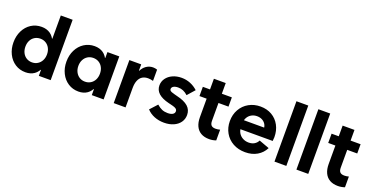

<svg xmlns="http://www.w3.org/2000/svg" viewBox="-27 -1403 4100 2113"><g transform="rotate(20 2023.0 -346.5)"><path d="M561 -707H422.4V-385.7L444.3 -252L422.4 -101.6V0H561ZM406.7 -68.8H468.3V-435.1H406.7L456.5 -252Q456.5 -340.8 434.6 -400.1Q412.6 -459.5 370.6 -488.5Q328.6 -517.6 269 -517.6Q200.7 -517.6 147.2 -482.9Q93.8 -448.2 63.8 -387.7Q33.7 -327.1 33.7 -252Q33.7 -177.2 63.7 -116.5Q93.8 -55.7 147.2 -21Q200.7 13.7 269 13.7Q328.6 13.7 370.6 -15.6Q412.6 -44.9 434.6 -104Q456.5 -163.1 456.5 -252ZM173.3 -252Q173.3 -292.5 189.2 -324Q205.1 -355.5 234.1 -373Q263.2 -390.6 299.9 -390.6Q335.9 -390.6 364.7 -373Q393.6 -355.5 409.9 -324Q426.3 -292.5 426.3 -252Q426.3 -211.9 409.9 -180.4Q393.6 -148.9 364.7 -131.1Q335.9 -113.3 299.9 -113.3Q263.2 -113.3 234.1 -131.1Q205.1 -148.9 189.2 -180.6Q173.3 -212.3 173.3 -252Z M889.2 13.7Q821.8 13.7 768.1 -21Q714.4 -55.7 684.1 -116.5Q653.8 -177.2 653.8 -252Q653.8 -327.1 684.1 -387.7Q714.4 -448.2 768.1 -482.9Q821.8 -517.6 889.2 -517.6Q949.2 -517.6 991 -488.5Q1032.7 -459.5 1054.7 -400.1Q1076.7 -340.8 1076.7 -252L1026.9 -435.1H1088.4V-68.8H1026.9L1076.7 -252Q1076.7 -163.1 1054.7 -104Q1032.7 -44.9 991 -15.6Q949.2 13.7 889.2 13.7ZM1046.4 -252Q1046.4 -292.5 1030.3 -324Q1014.2 -355.5 985.4 -373Q956.5 -390.6 919.9 -390.6Q883.3 -390.6 854.7 -373Q826.2 -355.5 809.8 -324Q793.5 -292.5 793.5 -252Q793.5 -212.4 809.8 -180.7Q826.2 -148.9 854.7 -131.1Q883.3 -113.3 919.9 -113.3Q956.5 -113.3 985.4 -131.1Q1014.2 -148.9 1030.3 -180.4Q1046.4 -211.9 1046.4 -252ZM1042.5 0V-101.6L1064.5 -252L1042.5 -385.7V-503.9H1181.2V0Z M1299.3 -503.9H1438V0H1299.3ZM1418.5 -325.7V-430.7H1453.6L1418.5 -325.7Q1418.5 -380.4 1438.7 -424.3Q1459 -468.3 1494.4 -492.9Q1529.8 -517.6 1573.7 -517.6Q1597.7 -517.6 1622.1 -509.3V-377.4Q1592.3 -386.2 1562.5 -386.2Q1522.5 -386.2 1494.6 -368.2Q1466.8 -350.1 1452.4 -314.5Q1438 -278.8 1438 -227.5Z M1688.4 -67.8 1765.7 -152.3Q1796.9 -124.2 1826.5 -111.9Q1856 -99.6 1892.9 -99.6Q1931.4 -99.6 1952.4 -112.7Q1973.3 -125.7 1973.3 -148.6Q1973.3 -161.6 1966 -170.6Q1958.8 -179.7 1942 -186.7Q1925.3 -193.6 1893.5 -200.9L1868.7 -206.9Q1787.2 -226.6 1746.2 -263.7Q1705.1 -300.8 1705.1 -355.7Q1705.1 -401.9 1731.9 -439Q1758.7 -476.1 1805.1 -496.9Q1851.5 -517.6 1908.8 -517.6Q1962.1 -517.6 2010.6 -498.1Q2059.1 -478.7 2098.4 -442.1L2022.5 -356.2Q1996 -380.6 1968.4 -392.4Q1940.8 -404.3 1908 -404.3Q1874.4 -404.3 1854.4 -392.3Q1834.3 -380.3 1834.3 -359.9Q1834.3 -350.2 1840.5 -343.2Q1846.8 -336.2 1860.4 -330.8Q1874 -325.3 1898.2 -319.1L1924.7 -312.2Q2017.1 -290.7 2060.2 -251.9Q2103.3 -213 2103.3 -152.8Q2103.3 -104.4 2076.8 -66.6Q2050.3 -28.9 2002.1 -7.6Q1953.9 13.7 1891.3 13.7Q1829.7 13.7 1777.1 -7.3Q1724.5 -28.3 1688.4 -67.8Z M2159.7 -503.9H2499.5V-395.5H2159.7ZM2243.7 -179.2V-628.9H2382.3V-187Q2382.3 -150.9 2397.9 -134.5Q2413.6 -118.2 2448.2 -118.2Q2473.1 -118.2 2500 -125.5V0Q2461.4 13.7 2419.9 13.7Q2363.8 13.7 2324.2 -8.8Q2284.7 -31.2 2264.2 -74.5Q2243.7 -117.7 2243.7 -179.2Z M2567.8 -252Q2567.8 -328.8 2602.3 -389.4Q2636.7 -449.9 2696.8 -483.7Q2757 -517.6 2832.4 -517.6Q2907.9 -517.6 2966.1 -483.7Q3024.3 -449.9 3056.8 -389.4Q3089.3 -328.8 3089.3 -252Q3089.3 -231.3 3085.8 -206.9H2649.3V-312.9H2955.4L2948.4 -298Q2948.4 -328.1 2933.8 -352.2Q2919.2 -376.3 2892.9 -390.3Q2866.5 -404.3 2832.4 -404.3Q2796.2 -404.3 2767.2 -387.9Q2738.3 -371.5 2721.8 -342Q2705.4 -312.5 2705.4 -273.7V-234.4Q2705.4 -194.8 2722.9 -164.3Q2740.5 -133.9 2771.9 -116.8Q2803.3 -99.6 2841.7 -99.6Q2880.9 -99.6 2908.3 -116.3Q2935.7 -133 2950.2 -162.2L3071 -117.6Q3040 -55.9 2980.9 -21.1Q2921.7 13.7 2841.4 13.7Q2761.3 13.7 2699.1 -20.6Q2637 -54.8 2602.4 -115.4Q2567.8 -176.1 2567.8 -252Z M3182.1 -707H3320.8V0H3182.1Z M3439 -707H3577.6V0H3439Z M3667.5 -503.9H4007.3V-395.5H3667.5ZM3751.5 -179.2V-628.9H3890.1V-187Q3890.1 -150.9 3905.8 -134.5Q3921.4 -118.2 3956.1 -118.2Q3981 -118.2 4007.8 -125.5V0Q3969.2 13.7 3927.7 13.7Q3871.6 13.7 3832 -8.8Q3792.5 -31.2 3772 -74.5Q3751.5 -117.7 3751.5 -179.2Z"/></g></svg>

Font: Wanted Sans Std Variable
Style: Regular
Weight: 400
Designer: Original Design by Kil Hyung-jin and Kang Hanbin, Wanted Lab, Inc;
Foundry: Wanted Lab, Inc.
Version: Version 1.003;Glyphs 3.2 (3227)